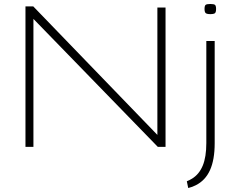

<svg xmlns="http://www.w3.org/2000/svg" viewBox="-20 -738 1193 965"><path d="M108 0V-706H147L771 -60V-700H812V0H773L148 -643V0ZM1037 -667Q1020 -667 1014 -672Q1008 -677 1008 -693Q1008 -709 1013.5 -713.5Q1019 -718 1037 -718Q1055 -718 1060.5 -713.5Q1066 -709 1066 -693Q1066 -677 1060.5 -672Q1055 -667 1037 -667ZM1059 -532V-18Q1059 65 1035.5 117Q1012 169 964 193Q947 202 926 207L919 173Q932 168 945 160Q981 138 999 94.5Q1017 51 1017 -19V-532Z"/></svg>

Font: Georama Extended ExtraLight
Style: Regular
Weight: 200
Width: 7
Designer: Jean-Baptiste Levee
Foundry: Production Type
Version: Version 1.000